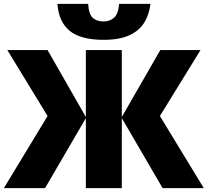

<svg xmlns="http://www.w3.org/2000/svg" viewBox="-24 -973 1074 993"><path d="M754 -953Q748 -898 722 -856Q696 -814 645 -790.5Q594 -767 512 -767Q394 -767 337 -813Q280 -859 273 -953H432Q435 -900 455.5 -881Q476 -862 512 -862Q544 -862 566 -881.5Q588 -901 592 -953ZM222 -373 14 -714H222L420 -368V-714H606V-368L805 -714H1013L803 -373L1030 0H817L606 -362V0H420V-362L209 0H-4Z"/></svg>

Font: Noto Sans Black
Style: Regular
Weight: 900
Designer: Monotype Design Team
Foundry: Monotype Imaging Inc.
Version: Version 2.007